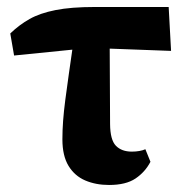

<svg xmlns="http://www.w3.org/2000/svg" viewBox="-20 -509 527 544"><path d="M19.9 -351.7 9.1 -414.2Q34.7 -438.8 63.9 -455.2Q93.1 -471.7 137.1 -480.4Q181.1 -489.2 248.7 -489.2H457.9L464.7 -364.8L234.7 -373.3ZM289 15.1Q251.4 15.1 221.5 2.3Q191.6 -10.5 174.2 -39Q156.8 -67.6 156.8 -114.2Q156.8 -139.8 158.8 -166.7Q160.8 -193.6 165 -225.9Q169.2 -258.3 175.2 -300.5Q181.2 -342.8 189.4 -399.6H290.7L291.9 -157.7Q292.2 -112.7 308.4 -96Q324.6 -79.4 353.6 -79.4Q365 -79.4 374.9 -81.2Q384.7 -82.9 391.9 -86.2L406.3 -50.6Q391.1 -21.5 363.9 -3.2Q336.7 15.1 289 15.1Z"/></svg>

Font: Source Serif 4 Variable
Style: Regular
Weight: 400
Designer: Frank Grießhammer
Foundry: Adobe
Version: Version 4.005;hotconv 1.1.0;makeotfexe 2.6.0